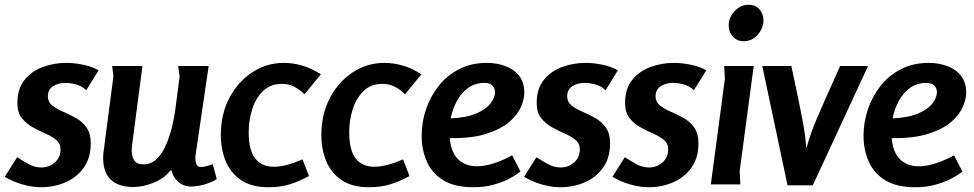

<svg xmlns="http://www.w3.org/2000/svg" viewBox="-35 -774 4090 806"><path d="M327 -395Q310 -412 286 -419Q262 -426 238 -426Q211 -426 188.5 -412.5Q166 -399 166 -369Q166 -346 184 -331.5Q202 -317 229 -305.5Q256 -294 283 -279Q310 -264 328 -239Q346 -214 346 -172Q346 -111 316.5 -70Q287 -29 239.5 -8.5Q192 12 137 12Q100 12 58.5 0Q17 -12 -15 -32L37 -114Q60 -99 85.5 -85Q111 -71 139 -71Q171 -71 195 -92Q219 -113 219 -147Q219 -172 200.5 -187Q182 -202 155.5 -213.5Q129 -225 102 -240Q75 -255 56.5 -278.5Q38 -302 38 -342Q38 -401 67.5 -438Q97 -475 144 -492.5Q191 -510 243 -510Q276 -510 313 -502.5Q350 -495 379 -479Z M563 -497 520 -169Q519 -162 518.5 -155.5Q518 -149 518 -142Q518 -117 528.5 -100.5Q539 -84 567 -84Q600 -84 623.5 -107.5Q647 -131 662.5 -167Q678 -203 687 -241Q696 -279 700 -307L719 -453L713 -497H841L787 -130Q786 -125 785.5 -119.5Q785 -114 785 -109Q785 -96 789.5 -84.5Q794 -73 810 -73Q820 -73 834 -77Q848 -81 858 -85L875 -22Q853 -8 822.5 0.5Q792 9 767 9Q736 9 713.5 -10.5Q691 -30 685 -59H681Q655 -25 610 -7Q565 11 524 11Q463 11 430.5 -19.5Q398 -50 398 -111Q398 -128 401 -146L441 -453L436 -497Z M1243 -378Q1225 -397 1201 -409.5Q1177 -422 1148 -422Q1101 -422 1070 -392.5Q1039 -363 1024 -316.5Q1009 -270 1009 -219Q1009 -143 1036.5 -108.5Q1064 -74 1114 -74Q1140 -74 1170 -82Q1200 -90 1235 -105L1262 -35Q1222 -13 1182 -0.5Q1142 12 1092 12Q1021 12 977 -18Q933 -48 912.5 -97.5Q892 -147 892 -207Q892 -295 928 -363Q964 -431 1024 -470.5Q1084 -510 1157 -510Q1194 -510 1233 -499Q1272 -488 1312 -462Z M1665 -378Q1647 -397 1623 -409.5Q1599 -422 1570 -422Q1523 -422 1492 -392.5Q1461 -363 1446 -316.5Q1431 -270 1431 -219Q1431 -143 1458.5 -108.5Q1486 -74 1536 -74Q1562 -74 1592 -82Q1622 -90 1657 -105L1684 -35Q1644 -13 1604 -0.5Q1564 12 1514 12Q1443 12 1399 -18Q1355 -48 1334.5 -97.5Q1314 -147 1314 -207Q1314 -295 1350 -363Q1386 -431 1446 -470.5Q1506 -510 1579 -510Q1616 -510 1655 -499Q1694 -488 1734 -462Z M2008 -510Q2051 -510 2087 -496.5Q2123 -483 2144.5 -455.5Q2166 -428 2166 -384Q2166 -359 2152.5 -326.5Q2139 -294 2104.5 -263.5Q2070 -233 2009 -213Q1948 -193 1853 -194Q1859 -132 1889.5 -104Q1920 -76 1967 -76Q1999 -76 2037 -88Q2075 -100 2115 -122L2150 -54Q2150 -54 2136.5 -44Q2123 -34 2097 -21Q2071 -8 2034.5 2Q1998 12 1952 12Q1874 12 1826.5 -17Q1779 -46 1757 -95.5Q1735 -145 1735 -204Q1735 -261 1753.5 -315.5Q1772 -370 1807 -414Q1842 -458 1893 -484Q1944 -510 2008 -510ZM1999 -426Q1960 -426 1931 -405.5Q1902 -385 1883.5 -351Q1865 -317 1857 -277Q1923 -280 1964 -297.5Q2005 -315 2024 -339.5Q2043 -364 2043 -387Q2043 -404 2032 -415Q2021 -426 1999 -426Z M2507 -395Q2490 -412 2466 -419Q2442 -426 2418 -426Q2391 -426 2368.5 -412.5Q2346 -399 2346 -369Q2346 -346 2364 -331.5Q2382 -317 2409 -305.5Q2436 -294 2463 -279Q2490 -264 2508 -239Q2526 -214 2526 -172Q2526 -111 2496.5 -70Q2467 -29 2419.5 -8.5Q2372 12 2317 12Q2280 12 2238.5 0Q2197 -12 2165 -32L2217 -114Q2240 -99 2265.5 -85Q2291 -71 2319 -71Q2351 -71 2375 -92Q2399 -113 2399 -147Q2399 -172 2380.5 -187Q2362 -202 2335.5 -213.5Q2309 -225 2282 -240Q2255 -255 2236.5 -278.5Q2218 -302 2218 -342Q2218 -401 2247.5 -438Q2277 -475 2324 -492.5Q2371 -510 2423 -510Q2456 -510 2493 -502.5Q2530 -495 2559 -479Z M2878 -395Q2861 -412 2837 -419Q2813 -426 2789 -426Q2762 -426 2739.5 -412.5Q2717 -399 2717 -369Q2717 -346 2735 -331.5Q2753 -317 2780 -305.5Q2807 -294 2834 -279Q2861 -264 2879 -239Q2897 -214 2897 -172Q2897 -111 2867.5 -70Q2838 -29 2790.5 -8.5Q2743 12 2688 12Q2651 12 2609.5 0Q2568 -12 2536 -32L2588 -114Q2611 -99 2636.5 -85Q2662 -71 2690 -71Q2722 -71 2746 -92Q2770 -113 2770 -147Q2770 -172 2751.5 -187Q2733 -202 2706.5 -213.5Q2680 -225 2653 -240Q2626 -255 2607.5 -278.5Q2589 -302 2589 -342Q2589 -401 2618.5 -438Q2648 -475 2695 -492.5Q2742 -510 2794 -510Q2827 -510 2864 -502.5Q2901 -495 2930 -479Z M3170 -689Q3170 -656 3146 -628.5Q3122 -601 3087 -601Q3059 -601 3041.5 -620.5Q3024 -640 3024 -667Q3024 -701 3049 -727.5Q3074 -754 3108 -754Q3136 -754 3153 -735Q3170 -716 3170 -689ZM3129 -497 3070 -55 3073 0H2949L3008 -443L3005 -497Z M3287 -497Q3306 -409 3317.5 -352.5Q3329 -296 3335.5 -261Q3342 -226 3345 -201Q3348 -176 3350 -151Q3360 -187 3370 -215Q3380 -243 3394.5 -277.5Q3409 -312 3432 -363.5Q3455 -415 3492 -497H3609L3377 4H3271L3165 -497Z M3863 -510Q3906 -510 3942 -496.5Q3978 -483 3999.5 -455.5Q4021 -428 4021 -384Q4021 -359 4007.5 -326.5Q3994 -294 3959.5 -263.5Q3925 -233 3864 -213Q3803 -193 3708 -194Q3714 -132 3744.5 -104Q3775 -76 3822 -76Q3854 -76 3892 -88Q3930 -100 3970 -122L4005 -54Q4005 -54 3991.5 -44Q3978 -34 3952 -21Q3926 -8 3889.5 2Q3853 12 3807 12Q3729 12 3681.5 -17Q3634 -46 3612 -95.5Q3590 -145 3590 -204Q3590 -261 3608.5 -315.5Q3627 -370 3662 -414Q3697 -458 3748 -484Q3799 -510 3863 -510ZM3854 -426Q3815 -426 3786 -405.5Q3757 -385 3738.5 -351Q3720 -317 3712 -277Q3778 -280 3819 -297.5Q3860 -315 3879 -339.5Q3898 -364 3898 -387Q3898 -404 3887 -415Q3876 -426 3854 -426Z"/></svg>

Font: Rosario
Style: Bold Italic
Weight: 700
Italic angle: -8.05°
Designer: Hector Gatti
Foundry: Omnibus Type
Version: Version 1.101; ttfautohint (v1.8.1.43-b0c9)